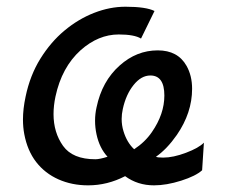

<svg xmlns="http://www.w3.org/2000/svg" viewBox="-20 -539 683 571"><path d="M378.9 -95.2Q411.1 -116.2 431.6 -146Q468.8 -199.7 468.8 -254.9Q468.8 -314.5 427.2 -314.5Q399.9 -314.5 377.2 -286.1Q354.5 -257.8 345.2 -214.8Q341.8 -199.7 341.8 -185.1Q341.8 -166.5 347.2 -148.9Q357.4 -115.2 378.9 -95.2ZM438 12.2Q389.2 12.2 352.1 -15.1Q299.3 12.2 242.2 12.2Q193.8 12.2 153.8 -5.6Q113.8 -23.4 87.6 -57.1Q61.5 -90.8 52.2 -140.1Q48.3 -160.6 48.3 -183.6Q48.3 -215.3 56.2 -252Q69.3 -314.9 100.1 -364.5Q130.9 -414.1 171.9 -448.2Q212.9 -482.4 259.8 -500.7Q306.6 -519 353 -519Q414.1 -519 439.5 -506.3L399.4 -424.3Q379.4 -436.5 333 -436.5Q272.5 -436.5 219.7 -389.6Q163.6 -338.9 145 -252Q139.2 -224.6 139.2 -199.7Q139.2 -145 167.5 -105.2Q195.8 -65.4 263.7 -65.4Q276.4 -65.4 299.8 -72.8Q275.9 -98.6 267.1 -139.2Q262.7 -159.7 262.7 -179.7Q262.7 -200.2 267.1 -219.7Q283.2 -297.4 335.9 -344.2Q386.2 -389.2 449.2 -389.2Q508.8 -389.2 534.7 -343.3Q551.3 -314 551.3 -274.9Q551.3 -203.6 505.9 -137.7Q476.6 -95.7 443.8 -72.8Q448.7 -70.3 465.3 -70.3Q495.1 -70.3 533.2 -84.7Q571.3 -99.1 586.4 -114.7L581.1 -32.7Q562.5 -15.6 518.8 -1.7Q475.1 12.2 438 12.2Z"/></svg>

Font: Cadman
Style: Italic
Weight: 400
Italic angle: -12°
Designer: Paul James MIller
Foundry: High-Logic / Made with FontCreator
Version: Version 2.114;March 28, 2021;FontCreator 13.0.0.2683 64-bit